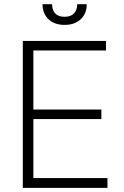

<svg xmlns="http://www.w3.org/2000/svg" viewBox="-20 -904 596 924"><path d="M89.8 -707H490.2V-661.1H140.6V-377H467.8V-331.1H140.6V-46.9H497.1V0H89.8ZM291 -784.2Q242.2 -784.2 213.4 -811.5Q184.6 -838.9 184.6 -883.8H230.5Q230.5 -855.5 245.6 -839.4Q260.7 -823.2 291 -823.2Q320.8 -823.2 336.2 -839.6Q351.6 -856 351.6 -883.8H397.5Q397.5 -838.9 368.7 -811.5Q339.8 -784.2 291 -784.2Z"/></svg>

Font: Pretendard GOV ExtraLight
Style: Regular
Weight: 200
Designer: Base glyphs from Inter by Rasmus Andersson; Hangeul glyphs from Noto Sans CJK(Source Han Sans) by Jang Soo-young and Kan
Foundry: Kil Hyung-jin
Version: Version 1.309